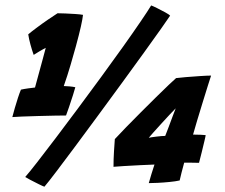

<svg xmlns="http://www.w3.org/2000/svg" viewBox="-20 -688 849 724"><path d="M220.5 -363.5Q229.5 -363.5 242.8 -362.2Q256 -361 264 -359Q262 -351 255 -328.8Q248 -306.5 240.2 -284Q232.5 -261.5 229 -252.5Q216.5 -252.5 187.2 -252Q158 -251.5 124 -250.5Q90 -249.5 62.5 -248.5Q35 -247.5 26.5 -246.5Q30 -260.5 35.8 -280.5Q41.5 -300.5 47.8 -319.5Q54 -338.5 59 -350Q70 -352.5 86.5 -354.8Q103 -357 112 -358Q117 -376.5 124.8 -405Q132.5 -433.5 140.2 -461.5Q148 -489.5 152.5 -507.5Q144 -503.5 128 -494Q112 -484.5 107 -481Q100.5 -499 94.8 -520.2Q89 -541.5 86.5 -558.5Q97 -567.5 118 -583.2Q139 -599 161.2 -614.2Q183.5 -629.5 197 -638Q208.5 -638 227 -637.2Q245.5 -636.5 264 -635.2Q282.5 -634 293 -632Q291.5 -617 285 -588Q278.5 -559 266 -513Q257.5 -482 246 -442.8Q234.5 -403.5 220.5 -363.5ZM550 -667.5Q556 -665.5 572.2 -657.5Q588.5 -649.5 603.8 -641Q619 -632.5 621.5 -629Q613.5 -616.5 587.2 -579.5Q561 -542.5 522.8 -489.5Q484.5 -436.5 440 -375.5Q395.5 -314.5 350 -252.8Q304.5 -191 263.8 -136.2Q223 -81.5 192.5 -41.2Q162 -1 147.5 16Q143.5 15 126.8 6.8Q110 -1.5 93.8 -10Q77.5 -18.5 75 -20.5Q90 -37.5 120 -76Q150 -114.5 189.8 -167Q229.5 -219.5 273.8 -279Q318 -338.5 362 -398.5Q406 -458.5 444.2 -512.2Q482.5 -566 510.2 -606.8Q538 -647.5 550 -667.5ZM730.5 -74Q719 -74.5 703.2 -74.5Q687.5 -74.5 674.5 -74.5Q669.5 -56.5 664.5 -36.8Q659.5 -17 657.5 -7.5Q642 -4 619 -1.8Q596 0.5 574.5 1.5Q553 2.5 541 2.5Q545 -11.5 551.2 -32.2Q557.5 -53 562.5 -67.5Q541.5 -67 508.8 -65.2Q476 -63.5 447 -61.8Q418 -60 408 -59Q408 -87.5 409.8 -116.5Q411.5 -145.5 413 -163.5Q429.5 -181.5 455.8 -208.5Q482 -235.5 511.8 -265.2Q541.5 -295 569.2 -322.2Q597 -349.5 617.2 -368.8Q637.5 -388 644 -393.5Q654 -395 680.8 -397.2Q707.5 -399.5 735 -401.2Q762.5 -403 776 -403Q773 -394.5 764.2 -366.2Q755.5 -338 744.2 -301.8Q733 -265.5 723 -232.2Q713 -199 708 -180.5Q723 -180.5 737 -179.8Q751 -179 755.5 -178.5Q755.5 -175.5 751 -156.8Q746.5 -138 740.8 -114.5Q735 -91 730.5 -74ZM642.5 -279.5Q634.5 -271.5 619 -255Q603.5 -238.5 586.8 -220Q570 -201.5 557 -187Q544 -172.5 541 -168.5Q550 -170.5 570.8 -173Q591.5 -175.5 603 -175.5Q606.5 -183.5 614.5 -205.2Q622.5 -227 630.8 -248.8Q639 -270.5 642.5 -279.5Z"/></svg>

Font: Grandstander ExtraBold
Style: Italic
Weight: 800
Italic angle: -15°
Designer: Tyler Finck
Foundry: Etcetera Type Co
Version: Version 1.200; ttfautohint (v1.8.3)